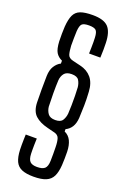

<svg xmlns="http://www.w3.org/2000/svg" viewBox="-187 -861 744 1127"><g transform="rotate(20 185.0 -298.0)"><path d="M181.5 207.5Q136 207.5 108.5 196Q81 184.5 68.5 158Q56 131.5 54 86Q53.5 72.5 53.5 55.5Q53.5 38.5 54 21.2Q54.5 4 55 -9.5H124Q123 10 122.8 27.2Q122.5 44.5 122.5 59Q122.5 73.5 123 86Q124.5 120.5 137.8 133.8Q151 147 181.5 147Q215.5 147 229.8 133.8Q244 120.5 245 86Q245 65 245.5 42Q246 19 245 0.5Q244.5 -34.5 237.8 -54.2Q231 -74 204 -79.5L162.5 -90Q111.5 -102.5 83.2 -128.5Q55 -154.5 53 -208Q52 -251 52 -288.8Q52 -326.5 53 -374.5Q54 -412.5 69.2 -436.5Q84.5 -460.5 106.5 -471.5V-489.5Q81 -501 68 -522.2Q55 -543.5 52.5 -590.5Q51.5 -611 52 -638.2Q52.5 -665.5 53.5 -683Q57 -729.5 69.2 -755.8Q81.5 -782 109 -792.5Q136.5 -803 186 -803Q255 -803 283 -773.5Q311 -744 313 -675.5Q313.5 -656.5 313.5 -633.8Q313.5 -611 312 -583.5H241.5Q242 -601.5 242.5 -620.2Q243 -639 242.8 -655.2Q242.5 -671.5 242 -683Q240.5 -717.5 228.8 -728Q217 -738.5 186 -738.5Q154 -738.5 142.5 -728Q131 -717.5 128.5 -683Q128 -666.5 127.2 -637.5Q126.5 -608.5 127 -590.5Q129 -555.5 135 -536.2Q141 -517 170 -510.5L216.5 -499.5Q261.5 -489 287.8 -457.8Q314 -426.5 317 -372.5Q320 -323.5 319.2 -286.8Q318.5 -250 316.5 -208Q314 -173.5 300.5 -151.8Q287 -130 263.5 -119V-104.5Q291 -92 304 -64.8Q317 -37.5 318 2.5Q318.5 21.5 318 44.8Q317.5 68 316.5 86Q313.5 130.5 300.5 157Q287.5 183.5 259 195.5Q230.5 207.5 181.5 207.5ZM188 -148.5Q221 -148.5 232.8 -167Q244.5 -185.5 247 -210Q248.5 -234 249 -263.2Q249.5 -292.5 249 -321.8Q248.5 -351 247 -374.5Q244.5 -398.5 233.2 -416.8Q222 -435 188 -435Q155 -435 141.2 -416.8Q127.5 -398.5 126 -374.5Q124 -339 124.2 -292.2Q124.5 -245.5 126 -210Q128.5 -185.5 141.8 -167Q155 -148.5 188 -148.5Z"/></g></svg>

Font: Big Shoulders Display Thin Medium
Style: Regular
Weight: 500
Version: Version 2.002